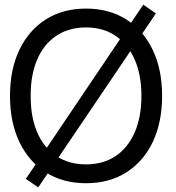

<svg xmlns="http://www.w3.org/2000/svg" viewBox="-20 -767 750 816"><path d="M142.6 29.3 89.8 -6.8 588.9 -747.1 642.6 -710ZM668.9 -359.4Q668.9 -247.1 629.2 -163.6Q589.4 -80.1 516.6 -34.2Q443.8 11.7 345.7 11.7Q247.6 11.7 175 -34.2Q102.5 -80.1 62.5 -163.6Q22.5 -247.1 22.5 -359.4Q22.5 -472.2 62.5 -555.4Q102.5 -638.7 175 -684.6Q247.6 -730.5 345.7 -730.5Q443.8 -730.5 516.4 -684.6Q588.9 -638.7 628.9 -555.4Q668.9 -472.2 668.9 -359.4ZM581.1 -359.4Q581.1 -448.2 552.5 -513.7Q523.9 -579.1 471.2 -614.7Q418.5 -650.4 345.7 -650.4Q272 -650.4 219 -614.7Q166 -579.1 137.9 -513.7Q109.9 -448.2 110.4 -359.4Q109.9 -270.5 137.9 -205.1Q166 -139.6 219 -104Q272 -68.4 345.7 -68.4Q418.9 -68.4 471.7 -104Q524.4 -139.6 552.7 -205.1Q581.1 -270.5 581.1 -359.4Z"/></svg>

Font: Inter Display V
Style: Regular
Weight: 400
Designer: Rasmus Andersson
Foundry: rsms
Version: Version 3.015;git-src